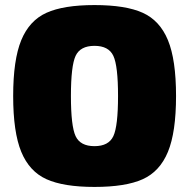

<svg xmlns="http://www.w3.org/2000/svg" viewBox="-20 -724 747 758"><path d="M353 -704Q476 -704 543.5 -673.5Q611 -643 643 -565.5Q675 -488 675 -345Q675 -202 643 -124.5Q611 -47 543.5 -16.5Q476 14 353 14Q231 14 163.5 -16.5Q96 -47 64 -124.5Q32 -202 32 -345Q32 -488 64 -565.5Q96 -643 163.5 -673.5Q231 -704 353 -704ZM427.5 -503.5Q409 -543 353 -543Q297 -543 278.5 -503.5Q260 -464 260 -345Q260 -226 278.5 -186.5Q297 -147 353 -147Q409 -147 427.5 -186.5Q446 -226 446 -345Q446 -464 427.5 -503.5Z"/></svg>

Font: Exo 2.0 Black
Style: Regular
Weight: 900
Designer: Natanael Gama
Version: Version 1.001;PS 001.001;hotconv 1.0.70;makeotf.lib2.5.58329